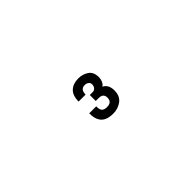

<svg xmlns="http://www.w3.org/2000/svg" viewBox="33 -1079 935 935"><g transform="rotate(-45 500.0 -612.0)"><path d="M583 -567Q583 -529 558 -510Q533 -491 499 -491Q481 -491 466 -495Q451 -499 440 -508.5Q429 -518 423 -534Q417 -550 417 -575H465Q465 -551 473.5 -543Q482 -535 500 -535Q534 -535 534 -566Q534 -595 502 -595H482V-636H502Q513 -636 520 -644.5Q527 -653 527 -664Q527 -676 518.5 -682Q510 -688 499 -688Q469 -688 469 -652H421Q421 -694 442.5 -713.5Q464 -733 499 -733Q529 -733 552 -717.5Q575 -702 575 -666Q575 -653 570 -641Q565 -629 554 -621Q567 -616 575 -602Q583 -588 583 -567Z"/></g></svg>

Font: NanumGothicCoding
Style: Bold
Weight: 700
Monospace: yes
Designer: Kwon Bruce; Nicolas Noh; Sung-woo Choi; Go-un Cha; Soo-hyun Park;
Foundry: NHN Corporation
Version: Version 2.000;PS 1;hotconv 1.0.49;makeotf.lib2.0.14853